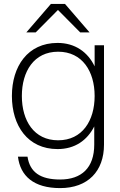

<svg xmlns="http://www.w3.org/2000/svg" viewBox="-20 -752 615 984"><path d="M288 212C431 212 513 125 513 -11V-520H465V-412C430 -485 365 -532 275 -532C122 -532 41 -412 41 -260C41 -108 122 12 275 12C364 12 427 -33 463 -104V-11C463 108 398 168 288 168C186 168 133 130 121 51H72C84 150 153 212 288 212ZM92 -260C92 -386 154 -487 278 -487C402 -487 465 -386 465 -260C465 -134 402 -33 278 -33C154 -33 92 -134 92 -260ZM115 -586H163L277 -701L391 -586H439L313 -732H241Z"/></svg>

Font: Aspekta 200
Style: Regular
Weight: 200
Designer: Ivo Dolenc
Version: Version 2.000